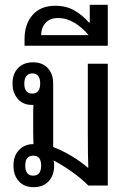

<svg xmlns="http://www.w3.org/2000/svg" viewBox="-20 -771 533 798"><path d="M120 7Q81 7 58.5 -17.5Q36 -42 36 -83Q36 -123 59 -147.5Q82 -172 119 -172Q118 -191 118 -218V-312Q118 -326 119 -335Q115 -335 111 -335Q76 -335 54 -360Q32 -385 32 -424Q32 -464 55 -488Q78 -512 117 -512Q156 -512 178.5 -488Q201 -464 201 -424V-160Q240 -145 277.5 -122.5Q315 -100 345 -74H347Q346 -103 345.5 -133.5Q345 -164 345 -222V-506H428V0H347Q317 -30 279 -57Q241 -84 203 -104Q205 -94 205 -83Q205 -42 182 -17.5Q159 7 120 7ZM114 -382Q147 -382 147 -424Q147 -466 114 -466Q98 -466 89.5 -454.5Q81 -443 81 -424Q81 -382 114 -382ZM118 -41Q151 -41 151 -83Q151 -124 118 -124Q85 -124 85 -83Q85 -41 118 -41Z M82 -581V-608Q82 -671 115.5 -709Q149 -747 210 -747Q256 -747 290 -727Q324 -707 350 -677H353V-751H428V-581ZM151 -625H348Q323 -656 290 -676Q257 -696 221 -696Q187 -696 169 -675.5Q151 -655 151 -625Z"/></svg>

Font: Noto Sans Thai Looped UI Narrow
Style: Regular
Weight: 400
Width: 4
Designer: Cadson Demak Team
Foundry: Cadson Demak Co., Ltd.
Version: Version 1.000